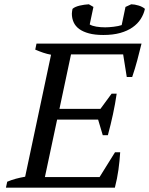

<svg xmlns="http://www.w3.org/2000/svg" viewBox="-20 -863 686 883"><path d="M630.9 -662.6Q621.6 -624.5 611.3 -585.9Q601.1 -547.4 587.9 -508.8H563L546.4 -612.8H306.6L253.4 -362.3H441.9L493.2 -432.1H516.6Q509.8 -384.8 499.5 -337.4Q489.3 -290 476.1 -241.2H452.6L431.2 -313H242.7L186.5 -48.8H438L508.8 -162.6H532.7Q530.3 -123 524.7 -82.3Q519 -41.5 508.3 0H7.3L13.2 -27.3Q32.7 -35.6 53 -41Q73.2 -46.4 95.7 -50.3L214.8 -611.3Q196.3 -614.7 178.2 -620.8Q160.2 -627 142.1 -634.8L147.9 -662.6ZM455.1 -702.1Q416.5 -702.1 389.2 -709.5Q361.8 -716.8 344.2 -729.7Q326.7 -742.7 318.6 -760.7Q310.5 -778.8 310.5 -800.3Q310.5 -805.7 311.5 -811Q312.5 -816.4 313.5 -822.3Q319.3 -827.6 328.1 -831.3Q336.9 -835 347.2 -837.4Q357.4 -839.8 368.2 -841.3Q378.9 -842.8 388.7 -843.3L409.7 -831.1L392.6 -750.5Q403.8 -743.7 422.9 -740.5Q441.9 -737.3 463.9 -737.3Q471.7 -737.3 481.9 -738Q492.2 -738.8 502.7 -740Q513.2 -741.2 522.9 -743.2Q532.7 -745.1 539.6 -747.6L557.1 -831.1L583.5 -843.3Q590.8 -843.3 599.6 -841.8Q608.4 -840.3 617.2 -837.6Q626 -835 633.5 -831.1Q641.1 -827.1 646.5 -822.3Q641.1 -797.4 627 -775.4Q612.8 -753.4 589.4 -737.1Q565.9 -720.7 532.7 -711.4Q499.5 -702.1 455.1 -702.1Z"/></svg>

Font: PT Astra Serif
Style: Italic
Weight: 400
Italic angle: -16°
Designer: A.Korolkova, I. Chaeva
Foundry: ParaType Ltd
Version: Version 1.001